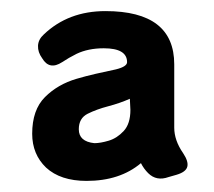

<svg xmlns="http://www.w3.org/2000/svg" viewBox="-20 -820 385 346"><path d="M247 -508Q239 -516 234 -526Q196 -494 136 -494Q89 -494 63 -518Q38 -542 38 -579Q38 -622 61 -645Q84 -668 118 -678Q135 -683 152.5 -687Q170 -691 189 -695Q209 -700 209 -708Q209 -733 167 -733Q139 -733 118 -723Q104 -716 92 -708Q69 -693 56 -715Q48 -726 48.5 -737.5Q49 -749 59 -758Q103 -800 170 -800Q294 -800 294 -704V-590Q294 -567 310 -544Q320 -529 317.5 -519.5Q315 -510 298 -505L284 -501Q262 -493 247 -508ZM150 -562Q161 -562 176 -566.5Q191 -571 203 -584Q215 -597 215 -622L214 -642Q196 -634 175 -628.5Q154 -623 138 -615Q122 -607 122 -587Q122 -565 150 -562Z"/></svg>

Font: MaokenZhuyuanTi
Style: Regular
Weight: 400
Designer: Fontworks Inc & LongZhuTi team: ZERO子、时光羊、荆南、频凡、刘鹏、Little White Dog、帆影Magmeta、奈白不弍、白日月球、ChaoTawei、雨三（排名不分先后）
Version: Version 1.000; 20230222